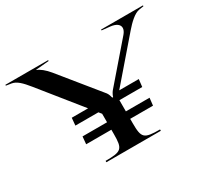

<svg xmlns="http://www.w3.org/2000/svg" viewBox="-123 -790 1057 980"><g transform="rotate(-30 405.5 -300.0)"><path d="M0 -595 32 -590C58.6 -585.4 82.5 -562.5 115 -522L305.7 -285H209.5L205.5 -241H341.1L354 -225V-175H209.5L205.5 -131H354V-105C354 -17.8 343.5 -8 249 -8V0H570V-8C475.5 -8 465 -17.8 465 -105V-131H599.5L604.5 -175H465V-241H599.5L604.5 -285H489.2L693 -521C719.7 -551.9 755.3 -587.1 785 -591L811 -595V-600H564V-595L612 -590C647.3 -586.3 664.4 -571.4 664.4 -552.5C664.4 -542.1 659 -530.7 649 -519L461 -301.5C453.8 -292.9 446 -276.5 445 -270.5H440C439 -276.5 433.3 -294.3 427 -302.5L239 -534C217.9 -560 192 -581 175 -586V-588L252 -595V-600H0Z"/></g></svg>

Font: Prida01
Style: Bold
Weight: 700
Designer: gluk
Foundry: gluk
Version: Version 00.072